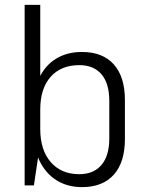

<svg xmlns="http://www.w3.org/2000/svg" viewBox="-20 -760 596 787"><path d="M316 7Q256 7 211 -21.5Q166 -50 141 -103Q116 -156 115 -228V-316Q116 -388 140.5 -440Q165 -492 210 -519.5Q255 -547 316 -547Q401 -547 446.5 -496Q492 -445 492 -350V-190Q492 -95 446.5 -44Q401 7 316 7ZM81 -740H145V-175L119 0H81ZM305 -46Q364 -46 396 -84Q428 -122 428 -192V-346Q428 -418 396 -455.5Q364 -493 305 -493Q230 -493 187.5 -445Q145 -397 145 -311V-231Q145 -145 188 -95.5Q231 -46 305 -46Z"/></svg>

Font: Pathway Extreme SemiCondensed ExtraLight
Style: Regular
Weight: 250
Width: 4
Version: Version 1.001;gftools[0.9.26]